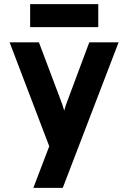

<svg xmlns="http://www.w3.org/2000/svg" viewBox="-20 -716 621 930"><path d="M141.5 194 218.5 -7.5 26.5 -511H168.5L275 -228.5Q279 -218.5 283.2 -205.5Q287.5 -192.5 291 -180.5Q294 -192.5 298.5 -205.2Q303 -218 307 -228.5L412.5 -511H554.5L284 194ZM126 -584.5V-696H456V-584.5Z"/></svg>

Font: Overpass ExtraBold
Style: Regular
Weight: 800
Designer: Delve Withrington, Dave Bailey, Thomas Jockin
Foundry: Delve Fonts LLC
Version: Version 4.000; ttfautohint (v1.8.3)